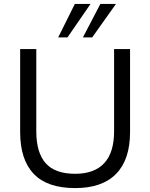

<svg xmlns="http://www.w3.org/2000/svg" viewBox="-20 -957 770 986"><path d="M366.2 8.9Q222.6 8.9 153.1 -64.2Q83.5 -137.3 83.5 -278.9V-705H166.4V-282.6Q166.4 -173.7 214.3 -119.1Q262.3 -64.5 366.2 -64.5Q464.5 -64.5 515.2 -119.1Q565.9 -173.7 565.9 -282.6V-705H647.9V-278.9Q647.9 -137.3 576.3 -64.2Q504.7 8.9 366.2 8.9ZM278.9 -765 364.4 -936.9H445.1L326.6 -765ZM405.8 -765 495.5 -936.9H575.6L453.4 -765Z"/></svg>

Font: Mulish ExtraLight
Style: Regular
Weight: 200
Designer: Vernon Adams
Foundry: Vernon Adams
Version: Version 3.603